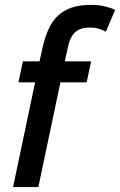

<svg xmlns="http://www.w3.org/2000/svg" viewBox="-20 -762 489 782"><path d="M411.1 -632.8Q397 -640.6 380.9 -645.3Q364.7 -649.9 346.2 -649.9Q327.1 -649.9 312.5 -645.5Q297.9 -641.1 286.9 -631.3Q275.9 -621.6 268.3 -605.7Q260.7 -589.8 255.9 -566.9L244.1 -512.2H351.1L333 -426.8H226.1L136.2 0H33.2L123 -426.8H55.2L73.2 -512.2H141.1L151.9 -562Q161.6 -606.4 176.5 -640.4Q191.4 -674.3 214.6 -696.8Q237.8 -719.2 271 -730.7Q304.2 -742.2 351.1 -742.2Q379.9 -742.2 404.5 -736.6Q429.2 -731 449.2 -722.2Z"/></svg>

Font: Clear Sans Medium
Style: Italic
Weight: 500
Italic angle: -12°
Foundry: Intel Corporation
Version: Version 1.00